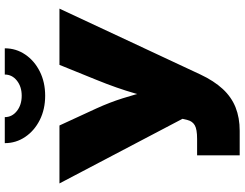

<svg xmlns="http://www.w3.org/2000/svg" viewBox="-126 -862 988 775"><g transform="rotate(-90 367.5 -474.0)"><path d="M128.4 0V-171.9H194.8Q233.9 -171.9 250 -181.4Q266.1 -190.9 271 -210.4L275.9 -231L15.1 -727.5H249L317.9 -578.1Q342.3 -524.4 358.6 -472.7Q375 -420.9 386 -375.2Q397 -329.6 404.8 -294.4H342.3Q356.9 -347.2 378.2 -421.4Q399.4 -495.6 433.1 -578.1L493.7 -727.5H720.7L455.1 -159.2Q429.2 -104 396.5 -68.6Q363.8 -33.2 322 -16.6Q280.3 0 227.5 0ZM369.1 -785.2Q314.5 -785.2 271.2 -806.9Q228 -828.6 202.9 -865.7Q177.7 -902.8 177.7 -948.2H282.7Q282.7 -918.9 307.4 -899.4Q332 -879.9 369.1 -879.9Q405.8 -879.9 430.2 -899.4Q454.6 -918.9 454.6 -948.2H560.5Q560.5 -902.8 535.4 -865.7Q510.3 -828.6 467 -806.9Q423.8 -785.2 369.1 -785.2Z"/></g></svg>

Font: Inter 20pt Black
Style: Regular
Weight: 900
Version: Version 4.001;git-66647c0bb